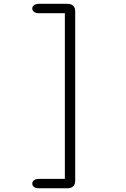

<svg xmlns="http://www.w3.org/2000/svg" viewBox="-20 -784 659 1002"><path d="M184.5 198.5Q168 198.5 158.2 192.2Q148.5 186 148.5 174Q148.5 162.5 158.2 156Q168 149.5 184.5 149.5H318.5V-715H184.5Q168 -715 158.2 -721.5Q148.5 -728 148.5 -739.5Q148.5 -751 158.2 -757.5Q168 -764 184.5 -764H331.5Q372.5 -764 372.5 -723V157Q372.5 198.5 331.5 198.5Z"/></svg>

Font: Sono Monospace Light
Style: Regular
Weight: 300
Version: Version 2.112